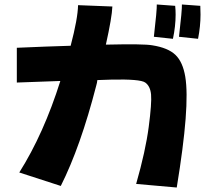

<svg xmlns="http://www.w3.org/2000/svg" viewBox="-20 -816 943 856"><path d="M414 -459Q413 -447 409 -434Q339 -162 251 13L66 -47Q175 -220 249 -455L55 -448V-603Q190 -609 295 -612Q327 -734 328 -793L481 -787Q479 -738 452 -617Q621 -621 659 -614Q729 -603 762 -571.5Q795 -540 806 -474Q817 -408 807.5 -285.5Q798 -163 768 20L587 4Q629 -143 643 -250Q657 -357 653.5 -394.5Q650 -432 627.5 -448Q605 -464 475 -461Q449 -460 414 -459ZM791 -796 873 -790Q874 -771 874 -751Q874 -699 863 -643L778 -652Q792 -773 791 -796ZM679 -796 761 -790Q763 -771 763 -751Q763 -699 751 -643L666 -652Q680 -773 679 -796Z"/></svg>

Font: KN Bobohei
Style: Bold
Weight: 700
Designer: Kingnam Type Foundry
Version: Version 1.710;March 18, 2023